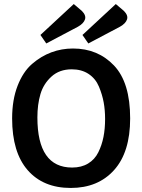

<svg xmlns="http://www.w3.org/2000/svg" viewBox="-20 -917 704 950"><path d="M624 -331Q624 -164 544.5 -75.5Q465 13 330 13Q194 13 117 -75Q40 -163 40 -331Q40 -423 67 -492.5Q94 -562 138.5 -600.5Q183 -639 234 -658Q285 -677 341 -677Q464 -677 544 -593Q624 -509 624 -331ZM165 -336Q165 -88 337 -88Q383 -88 416 -108Q449 -128 466.5 -163.5Q484 -199 492 -239.5Q500 -280 500 -328Q500 -372 493 -410.5Q486 -449 469.5 -488.5Q453 -528 418.5 -551Q384 -574 335 -574Q274 -574 234.5 -538Q195 -502 180 -451Q165 -400 165 -336ZM180 -744 345 -897 385 -863Q407 -841 400.5 -821Q394 -801 366 -785L209 -702ZM388 -744 553 -897 593 -863Q615 -841 608.5 -821Q602 -801 574 -785L417 -702Z"/></svg>

Font: Bree Serif
Style: Regular
Weight: 400
Designer: Veronika Burian, Jos Scaglione
Foundry: TypeTogether
Version: Version 1.001